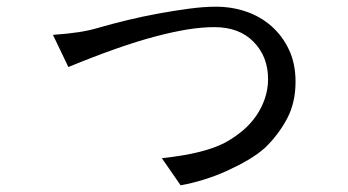

<svg xmlns="http://www.w3.org/2000/svg" viewBox="-20 -549 1040 573"><path d="M862 -305Q862 -243 837 -195.5Q812 -148 772 -109Q750 -89 720 -71.5Q690 -54 657 -39Q624 -24 588.5 -13Q553 -2 519 4L463 -77Q589 -90 653 -124Q680 -139 703.5 -158.5Q727 -178 744 -202.5Q761 -227 770.5 -255Q780 -283 780 -313Q780 -380 737 -424Q694 -468 620 -468Q582 -468 539 -461Q496 -454 443 -440Q390 -426 326 -403.5Q262 -381 184 -349L138 -445Q182 -448 214.5 -453Q247 -458 277 -467Q315 -478 360.5 -489Q406 -500 452.5 -508.5Q499 -517 543.5 -523Q588 -529 624 -529Q672 -529 714.5 -514.5Q757 -500 790 -471Q823 -442 842.5 -400.5Q862 -359 862 -305Z"/></svg>

Font: NanumGothicCoding
Style: Regular
Weight: 400
Monospace: yes
Designer: Kwon Bruce; Nicolas Noh; Sung-woo Choi; Go-un Cha; Soo-hyun Park;
Foundry: NHN Corporation
Version: Version 2.000;PS 1;hotconv 1.0.49;makeotf.lib2.0.14853